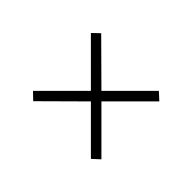

<svg xmlns="http://www.w3.org/2000/svg" viewBox="-68 -631 619 619"><g transform="rotate(-45 242.0 -321.0)"><path d="M397 -453 266 -321 397 -190 374 -165 242 -297 110 -165 87 -190 218 -321 87 -453 110 -477 242 -345 374 -477Z"/></g></svg>

Font: Montserrat arm2 ExtraLight
Style: Regular
Weight: 275
Designer: Julieta Ulanovsky
Foundry: Julieta Ulanovsky
Version: Version 6.000